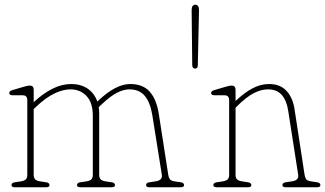

<svg xmlns="http://www.w3.org/2000/svg" viewBox="-20 -789 1370 809"><path d="M122 -410.5V-358.5Q161 -395 200.8 -415Q240.5 -435 280.5 -435Q319.5 -435 348.5 -416Q377.5 -397 390 -361L395.5 -366Q468 -435 529 -435Q582 -435 610.8 -402.8Q639.5 -370.5 649 -310L689 -52Q691 -40.5 695.5 -34Q700 -27.5 715 -25L741.5 -21Q755.5 -19 755.5 -9Q755.5 0 741.5 0H609.5Q595.5 0 595.5 -9Q595.5 -19 609.5 -21L636 -25Q665.5 -29.5 662 -52L622 -302.5Q613.5 -356.5 590.5 -384.5Q567.5 -412.5 525 -412.5Q501 -412.5 473 -398.2Q445 -384 407.5 -348.5L396 -337.5Q398 -324.5 398 -310V-52Q398 -40.5 403.5 -34Q409 -27.5 424 -25L450.5 -21Q464.5 -19 464.5 -9Q464.5 0 450.5 0H318.5Q304.5 0 304.5 -9Q304.5 -19 318.5 -21L345 -25Q360 -27.5 365.5 -34Q371 -40.5 371 -52V-302.5Q371 -356.5 344.5 -384.5Q318 -412.5 276.5 -412.5Q246 -412.5 209.5 -395.2Q173 -378 131.5 -338.5L122 -329.5V-52Q122 -40.5 127.5 -34Q133 -27.5 148 -25L174.5 -21Q188.5 -19 188.5 -9Q188.5 0 174.5 0H42.5Q28.5 0 28.5 -9Q28.5 -19 42.5 -21L69 -25Q84 -27.5 89.5 -34Q95 -40.5 95 -52V-366.5Q95 -387.5 76 -387.5H33.5Q19 -387.5 19 -397.5Q19 -405.5 33 -409.5L80.5 -423.5Q98 -428.5 105.5 -428.5Q122 -428.5 122 -410.5Z M802.5 -500Q790 -500 790 -515.5L787.5 -745Q787 -769 803 -769Q819 -769 818.5 -745L813.5 -515.5Q813.5 -500 802.5 -500Z M972.5 -410.5V-363.5Q1009.5 -398.5 1044 -416.8Q1078.5 -435 1113.5 -435Q1161 -435 1187.5 -405.8Q1214 -376.5 1221 -329L1263.5 -52Q1265.5 -40.5 1270 -34Q1274.5 -27.5 1289.5 -25L1316 -21Q1330 -19 1330 -9Q1330 0 1316 0H1184Q1170 0 1170 -9Q1170 -19 1184 -21L1210.5 -25Q1240 -29.5 1236.5 -52L1194.5 -321.5Q1188 -365.5 1167.2 -389Q1146.5 -412.5 1109.5 -412.5Q1080 -412.5 1048.8 -396.2Q1017.5 -380 981 -343.5L972.5 -335V-52Q972.5 -40.5 978 -34Q983.5 -27.5 998.5 -25L1025 -21Q1039 -19 1039 -9Q1039 0 1025 0H893Q879 0 879 -9Q879 -19 893 -21L919.5 -25Q934.5 -27.5 940 -34Q945.5 -40.5 945.5 -52V-366.5Q945.5 -387.5 926.5 -387.5H884Q869.5 -387.5 869.5 -397.5Q869.5 -405.5 883.5 -409.5L931 -423.5Q948.5 -428.5 956 -428.5Q972.5 -428.5 972.5 -410.5Z"/></svg>

Font: Fraunces 144pt SuperSoft Thin
Style: Regular
Weight: 100
Version: Version 1.000;[0bf87f6ff]